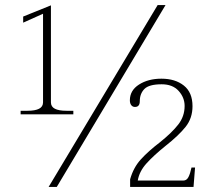

<svg xmlns="http://www.w3.org/2000/svg" viewBox="-20 -734 814 754"><path d="M599 -714H630L203 0H171ZM61 -299H88Q118 -299 133.5 -307Q149 -315 149 -332V-680L71 -645V-669L180 -713V-332Q180 -315 195.5 -307Q211 -299 241 -299H268V-285H61ZM491 -30Q504 -76 533 -108Q562 -140 609 -176Q655 -213 680 -245Q705 -277 705 -318Q705 -351 681.5 -377Q658 -403 615 -403Q565 -403 547 -384.5Q529 -366 529 -337Q529 -314 510 -314Q501 -314 495.5 -321Q490 -328 490 -340Q490 -379 526 -402Q562 -425 614 -425Q668 -425 702 -398Q736 -371 736 -317Q736 -270 709 -236Q682 -202 630 -161Q584 -124 555.5 -92.5Q527 -61 521 -25H700Q713 -25 720 -38.5Q727 -52 732 -76H746L740 0H491Z"/></svg>

Font: Taviraj Thin
Style: Regular
Weight: 100
Designer: Katatrad Team
Foundry: CadsonDemak
Version: Version 1.030